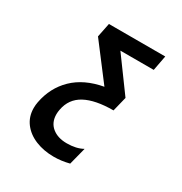

<svg xmlns="http://www.w3.org/2000/svg" viewBox="-172 -853 944 995"><g transform="rotate(30 300.0 -355.5)"><path d="M314 -635 459.5 -436 438 -349Q330 -349 268.8 -316Q207.5 -283 194.5 -212.5Q191.5 -197.5 191.5 -184Q191.5 -135 225 -107.5Q258.5 -80 313 -80Q370 -80 408 -101.5L381.5 2Q334.5 14 289.5 14Q229.5 14 180.2 -6Q131 -26 102.2 -64Q73.5 -102 73.5 -153.5Q73.5 -172 77 -189.5Q95 -284.5 160.2 -348Q225.5 -411.5 336 -431.5L176.5 -641L193.5 -725H530.5L513.5 -635Z"/></g></svg>

Font: JuliaMono BoldItalic
Style: Regular
Weight: 700
Italic angle: -9°
Monospace: yes
Designer: cormullion
Foundry: corm
Version: Version 0.049; ttfautohint (v1.8.4)